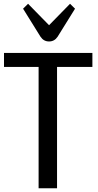

<svg xmlns="http://www.w3.org/2000/svg" viewBox="-20 -1012 525 1032"><path d="M1.5 0ZM476.6 -652.3H286.6V0H187.5V-652.3H1.5V-727.5H476.6ZM130.9 -991.7 243.7 -876.5 356.4 -991.7 383.3 -965.3 289.6 -814.5Q272.5 -789.1 243.7 -789.1Q214.8 -789.1 197.8 -814.5L104 -965.3Z"/></svg>

Font: Coda
Style: Regular
Weight: 400
Designer: vernon adams
Foundry: vernon adams
Version: Version 2.000; ttfautohint (v0.8) -r 50 -G 200 -x